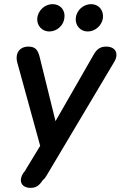

<svg xmlns="http://www.w3.org/2000/svg" viewBox="-20 -721 582 927"><path d="M124 186C153 187 169 176 187 148C194 144 199 136 202 131L210 118L532 -423C555 -462 538 -496 493 -496C464 -496 447 -484 431 -455L248 -136L172 -444C163 -482 149 -496 117 -496C74 -496 51 -463 64 -417L174 -17L109 90L102 102C99 107 96 111 92 115C69 151 82 184 124 186ZM218 -569C255 -569 288 -599 291 -635C296 -672 271 -701 234 -701C197 -701 165 -672 160 -635C156 -599 182 -569 218 -569ZM404 -569C440 -569 473 -599 477 -635C481 -672 456 -701 420 -701C383 -701 350 -672 346 -635C342 -599 367 -569 404 -569Z"/></svg>

Font: SN Pro Semibold
Style: Italic
Weight: 600
Italic angle: -9°
Designer: Tobias Whetton
Foundry: Supernotes
Version: Version 1.001;Glyphs 3.2 (3249)